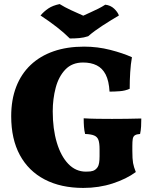

<svg xmlns="http://www.w3.org/2000/svg" viewBox="-20 -914 739 943"><path d="M389 9Q279 9 199.5 -32.5Q120 -74 77.5 -152.5Q35 -231 35 -343Q35 -424 59.5 -487.5Q84 -551 130.5 -595Q177 -639 243 -662Q309 -685 393 -685Q459 -685 521.5 -669Q584 -653 628 -633Q622 -599 619.5 -559Q617 -519 617 -478Q595 -468 568 -466Q541 -464 518 -464Q515 -517 499 -548Q483 -579 455 -593Q427 -607 388 -607Q334 -607 301 -572.5Q268 -538 253.5 -483Q239 -428 239 -367Q239 -281 259 -214Q279 -147 315.5 -109Q352 -71 402 -71Q416 -71 423.5 -72Q431 -73 437 -75Q451 -80 460 -94Q469 -108 469 -147V-181Q469 -211 463.5 -226.5Q458 -242 442.5 -248.5Q427 -255 398 -256Q394 -272 392.5 -291Q391 -310 391 -333Q421 -331 459 -330.5Q497 -330 530 -330Q561 -330 602 -330.5Q643 -331 674 -332Q674 -313 673 -293.5Q672 -274 668 -256Q651 -255 642.5 -249.5Q634 -244 632 -231.5Q630 -219 630 -197V-173Q630 -133 633.5 -113.5Q637 -94 647 -69Q601 -35 533.5 -13Q466 9 389 9ZM323 -725Q295 -753 259 -781Q223 -809 179 -838Q196 -858 217.5 -872.5Q239 -887 273 -894Q297 -879 328 -864.5Q359 -850 389 -837Q406 -845 425 -853.5Q444 -862 463 -871.5Q482 -881 497 -891Q523 -888 540.5 -871.5Q558 -855 564 -838Q525 -815 484 -788.5Q443 -762 413 -736Q392 -729 369.5 -727Q347 -725 323 -725Z"/></svg>

Font: Vollkorn Black
Style: Regular
Weight: 900
Designer: Friedrich Althausen
Foundry: Friedrich Althausen
Version: Version 5.000